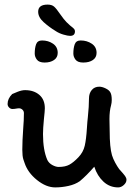

<svg xmlns="http://www.w3.org/2000/svg" viewBox="-20 -811 593 835"><path d="M242 -749Q258 -726 269.5 -714.5Q281 -703 285 -700Q298 -690 302 -685.5Q306 -681 306 -675Q306 -655 285 -655Q275 -655 256 -660.5Q237 -666 222 -676Q194 -693 170 -714.5Q146 -736 146 -760Q146 -791 187 -791Q205 -791 215 -782.5Q225 -774 242 -749ZM231 -581Q231 -561 215 -550Q199 -539 174 -539Q150 -539 140.5 -551.5Q131 -564 131 -578Q131 -602 137 -618.5Q143 -635 163 -635Q190 -635 210.5 -621Q231 -607 231 -581ZM400 -581Q400 -561 384 -550Q368 -539 342 -539Q318 -539 308.5 -551.5Q299 -564 299 -578Q299 -602 305 -618.5Q311 -635 331 -635Q358 -635 379 -621Q400 -607 400 -581ZM13 -359Q13 -382 33 -402Q39 -405 57 -412Q75 -419 89 -419Q127 -419 151 -398.5Q175 -378 175 -340Q175 -329 171 -293Q167 -251 167 -228Q167 -158 186 -115Q193 -101 208 -93Q223 -85 235 -85Q264 -85 282 -95Q300 -105 321 -127Q342 -149 348.5 -177Q355 -205 358 -254Q360 -286 362 -301Q367 -349 367 -383Q367 -405 379 -419.5Q391 -434 412 -434Q424 -434 439.5 -426.5Q455 -419 460 -409Q466 -399 466 -376Q466 -364 463 -353Q456 -328 456 -293L457 -241Q457 -170 467 -136Q472 -120 481 -103.5Q490 -87 498 -76Q518 -54 524 -45.5Q530 -37 530 -29Q530 -17 518.5 -6.5Q507 4 494 4Q457 4 430 -21Q403 -46 390 -86Q356 -47 327 -23Q307 -9 278 -2.5Q249 4 220 4Q181 4 141 -28Q101 -60 87 -102Q86 -104 81.5 -118Q77 -132 77 -160Q77 -197 81 -253Q84 -289 84 -319Q84 -328 77.5 -334Q71 -340 63 -340Q57 -340 49.5 -338.5Q42 -337 34 -337Q26 -337 19.5 -343.5Q13 -350 13 -359Z"/></svg>

Font: Itim
Style: Regular
Weight: 400
Designer: Suppakit Chalermlarp
Version: Version 1.002g